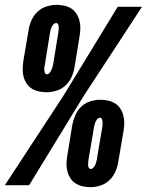

<svg xmlns="http://www.w3.org/2000/svg" viewBox="-48 -763 605 791"><path d="M144 -383Q127 -383 111.5 -386.5Q96 -390 83 -398Q70 -406 61.5 -419Q53 -432 49 -447Q45 -462 45.5 -478Q46 -494 48 -511L70 -640Q73 -660 82 -680Q91 -700 107 -715Q123 -730 144 -736.5Q165 -743 185 -743Q201 -743 217 -739.5Q233 -736 245.5 -728Q258 -720 266.5 -707Q275 -694 279 -679Q283 -664 283 -648Q283 -632 280 -615L259 -486Q256 -466 247 -446Q238 -426 222 -411Q206 -396 185 -389.5Q164 -383 144 -383ZM-28 0 213 -368 437 -735H537L297 -368L72 0ZM145 -457Q151 -457 156 -462.5Q161 -468 163.5 -474Q166 -480 168 -486Q170 -492 171 -498L192 -627Q193 -633 193.5 -639Q194 -645 194 -651Q194 -657 191.5 -662.5Q189 -668 184 -668Q177 -668 172.5 -663Q168 -658 165 -652Q162 -646 160.5 -640Q159 -634 158 -628L137 -498Q136 -492 135 -486.5Q134 -481 134.5 -475Q135 -469 137 -463Q139 -457 145 -457ZM324 8Q308 8 292.5 4.5Q277 1 264 -7Q251 -15 242.5 -28Q234 -41 230 -56Q226 -71 226 -87Q226 -103 229 -120L250 -249Q254 -269 262.5 -289Q271 -309 287 -324Q303 -339 324 -345.5Q345 -352 365 -352Q382 -352 397.5 -348.5Q413 -345 426 -337Q439 -329 447.5 -316Q456 -303 460 -288Q464 -273 464 -257Q464 -241 461 -224L439 -95Q436 -75 427 -55Q418 -35 402 -20Q386 -5 365.5 1.5Q345 8 324 8ZM326 -67Q332 -67 336.5 -72Q341 -77 344 -83Q347 -89 348.5 -95Q350 -101 351 -107L373 -237Q374 -243 374.5 -248.5Q375 -254 374.5 -260Q374 -266 372 -272Q370 -278 364 -278Q358 -278 353 -272.5Q348 -267 345.5 -261Q343 -255 341.5 -249Q340 -243 339 -237L317 -108Q316 -102 315.5 -96Q315 -90 315 -84Q315 -78 317.5 -72.5Q320 -67 326 -67Z"/></svg>

Font: Iosevka SS04 Heavy Oblique
Style: Regular
Weight: 900
Italic angle: -9°
Monospace: yes
Designer: Belleve Invis
Foundry: Belleve Invis
Version: Version 19.0.0; ttfautohint (v1.8.4)